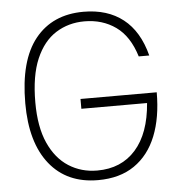

<svg xmlns="http://www.w3.org/2000/svg" viewBox="-52 -759 768 818"><g transform="rotate(-5 332.0 -350.0)"><path d="M290 -341H616Q616 -233 584.5 -154.5Q553 -76 490.5 -33Q428 10 335 10Q202 10 128 -82.5Q54 -175 54 -343Q54 -526 128 -618Q202 -710 335 -710Q437 -710 504 -657.5Q571 -605 598 -500H553Q526 -588 469 -628.5Q412 -669 335 -669Q267 -669 213 -635Q159 -601 128 -529Q97 -457 97 -343Q97 -238 128 -169Q159 -100 213 -65.5Q267 -31 335 -31Q438 -31 499.5 -100.5Q561 -170 571 -299H290Z"/></g></svg>

Font: Haskoy ExtraLight
Style: Regular
Weight: 200
Designer: Ertekin Erdin
Foundry: Ertekin Erdin
Version: Version 2.000; ttfautohint (v1.8.4.7-5d5b)